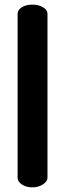

<svg xmlns="http://www.w3.org/2000/svg" viewBox="-20 -788 281 829"><path d="M56 -20V-728Q56 -745 74 -756.5Q92 -768 120 -768Q147 -768 166 -756.5Q185 -745 185 -728V-20Q185 -5 165.5 8Q146 21 120 21Q93 21 74.5 8.5Q56 -4 56 -20Z"/></svg>

Font: Terminal Dosis
Style: Bold
Weight: 700
Designer: EdgarTolentino, PabloImpallari, IginoMarini
Foundry: EdgarTolentino, PabloImpallari, IginoMarini
Version: Version 1.006